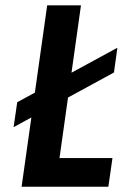

<svg xmlns="http://www.w3.org/2000/svg" viewBox="-20 -708 465 728"><path d="M31.6 -225.9 412.1 -433.1 425.1 -527 45.3 -320.4ZM61.9 0H390.9L406.4 -108.6H205.6L287 -687.7H158.9Z"/></svg>

Font: Secuela ExtLt
Style: Italic
Weight: 200
Italic angle: -8°
Designer: Fernando Haro
Foundry: deFharo
Version: Version 1.704